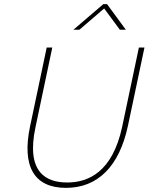

<svg xmlns="http://www.w3.org/2000/svg" viewBox="-20 -900 719 929"><path d="M206 -670 126 -291C84 -95 145 9 299 9C453 9 557 -95 599 -291L679 -670H652L571 -286C524 -68 408 -17 305 -17C201 -17 105 -68 152 -286L233 -670ZM335 -756H364L484 -859L560 -756H589L498 -880H480Z"/></svg>

Font: LT Wave Mono Thin
Style: Italic
Weight: 100
Designer: Daniel Lyons
Version: Version 2.5 (Glyphs App)